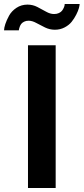

<svg xmlns="http://www.w3.org/2000/svg" viewBox="-65 -935 416 955"><path d="M77.1 -832Q64.5 -832 54.9 -827.1Q45.4 -822.3 40.8 -816.2Q36.1 -810.1 33.2 -802.2Q30.3 -794.4 29.5 -790.3Q28.8 -786.1 28.8 -784.2H-44.9Q-44.9 -795.9 -38.6 -815.2Q-32.2 -834.5 -19.8 -857.2Q-7.3 -879.9 16.8 -896Q41 -912.1 71.8 -912.1Q97.7 -912.1 120.6 -900.4Q143.6 -888.7 164.1 -877Q184.6 -865.2 204.1 -865.2Q217.8 -865.2 228 -870.1Q238.3 -875 243.4 -881.6Q248.5 -888.2 252 -896Q255.4 -903.8 256.1 -908.2Q256.8 -912.6 256.8 -915H331.1Q331.1 -908.2 327.4 -894.5Q323.7 -880.9 314.2 -862.1Q304.7 -843.3 291.5 -826.7Q278.3 -810.1 256.3 -798.6Q234.4 -787.1 208 -787.1Q182.6 -787.1 159.2 -798.3Q135.7 -809.6 115.5 -820.8Q95.2 -832 77.1 -832ZM74.2 0V-710H211.9V0Z"/></svg>

Font: Rawline
Style: Bold
Weight: 700
Designer: Matt McInerney, Pablo Impallari, Rodrigo Fuenzalida
Foundry: Matt McInerney, Pablo Impallari, Rodrigo Fuenzalida
Version: Version 4.020;PS 004.020;hotconv 1.0.88;makeotf.lib2.5.64775